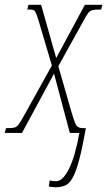

<svg xmlns="http://www.w3.org/2000/svg" viewBox="-38 -556 448 803"><path d="M195 227Q185 227 177.5 226Q170 225 166 224L170 198Q178 202 197 202Q224 202 250 151Q276 100 294 0H254L188 -248L54 0H-18L-13 -20H-7Q13 -20 22.5 -22.5Q32 -25 40 -35.5Q48 -46 61 -70L179 -282L128 -454Q119 -485 114 -497.5Q109 -510 104 -513Q99 -516 89 -516H76L81 -536H134L197 -313L317 -536H390L385 -516H379Q358 -516 348 -513.5Q338 -511 330.5 -501Q323 -491 310 -467L206 -279L259 -94Q272 -49 279.5 -34.5Q287 -20 310 -20H321Q306 65 292.5 115Q279 165 265 189Q251 213 234 220Q217 227 195 227Z"/></svg>

Font: Noto Serif ExtraCondensed Thin
Style: Italic
Weight: 100
Width: 2
Italic angle: -12°
Designer: Monotype Design Team
Foundry: Monotype Imaging Inc.
Version: Version 2.013